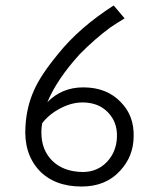

<svg xmlns="http://www.w3.org/2000/svg" viewBox="-20 -662 575 701"><path d="M468 -163Q467 -90 418 -38Q366 19 278 19Q178 19 122 -41Q66 -103 73 -201Q77 -272 104 -332Q129 -389 193 -466Q269 -561 395 -642L435 -595Q404 -576 383 -562Q325 -519 271 -464Q188 -373 153 -289Q206 -343 284 -343Q370 -343 421 -289Q470 -240 468 -163ZM407 -162Q409 -216 374 -252Q339 -288 281 -288Q241 -288 199.5 -266Q158 -244 134 -212Q131 -196 131 -179Q131 -114 171.5 -74.5Q212 -35 282 -34Q335 -34 370 -70.5Q405 -107 407 -162Z"/></svg>

Font: GFS Neohellenic Rg
Style: Regular
Weight: 400
Designer: Takis Katsoulidis and George D. Matthiopoulos
Foundry: Takis Katsoulidis and George D. Matthiopoulos
Version: Version 1.0